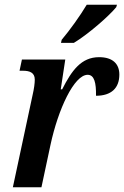

<svg xmlns="http://www.w3.org/2000/svg" viewBox="-20 -786 521 806"><path d="M236 -606H290C350 -642 438 -719 468 -756L471 -766H344C316 -719 272 -658 239 -619ZM117 -388 34 0H154L192 -178C224 -327 291 -472 348 -472C376 -472 384 -438 383 -384C447 -384 481 -416 481 -473C481 -518 453 -546 396 -546C321 -546 281 -490 241 -411H235L254 -536H72L62 -489H77C103 -489 126 -482 126 -452C126 -436 123 -414 117 -388Z"/></svg>

Font: Noto Serif Condensed SemiBold
Style: Italic
Weight: 600
Width: 3
Italic angle: -12°
Designer: Monotype Design Team
Foundry: Monotype Imaging Inc.
Version: Version 2.014